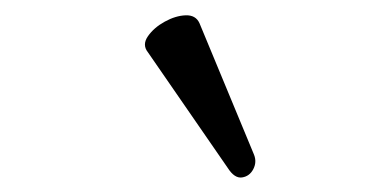

<svg xmlns="http://www.w3.org/2000/svg" viewBox="-20 -717 495 257"><path d="M320 -510Q324 -500 319 -490.5Q314 -481 304 -479.5Q294 -478 285 -492L178 -647Q170 -657 178 -668.5Q186 -680 200.5 -688Q215 -696 228.5 -696.5Q242 -697 247 -686Z"/></svg>

Font: Junicode SmExp
Style: Bold Italic
Weight: 700
Width: 6
Italic angle: -11°
Designer: Peter S. Baker
Version: Version 2.205; ttfautohint (v1.8.4)